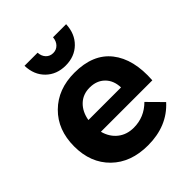

<svg xmlns="http://www.w3.org/2000/svg" viewBox="-210 -884 1018 1018"><g transform="rotate(-45 298.5 -375.0)"><path d="M299.8 -602.1Q232.4 -602.1 189.2 -644.3Q146 -686.5 144 -755.9H242.2Q243.7 -729 259.5 -712.4Q275.4 -695.8 299.8 -695.8Q323.7 -695.8 339.6 -712.2Q355.5 -728.5 357.9 -755.9H456.1Q453.1 -686.5 409.9 -644.3Q366.7 -602.1 299.8 -602.1ZM305.2 -543Q444.3 -543 511.7 -457.5Q579.1 -372.1 568.8 -222.2H183.1Q196.8 -171.4 233.4 -142.6Q270 -113.8 321.8 -113.8Q400.9 -113.8 458 -170.9L539.1 -88.9Q453.6 5.9 309.1 5.9Q180.7 5.9 104.2 -69.1Q27.8 -144 27.8 -267.1Q27.8 -391.1 104.7 -467Q181.6 -543 305.2 -543ZM180.2 -313H424.8Q423.3 -366.2 391.1 -398.2Q358.9 -430.2 306.2 -430.2Q255.9 -430.2 222.7 -398.4Q189.5 -366.7 180.2 -313Z"/></g></svg>

Font: Montserrat arm SemiBold
Style: Regular
Weight: 600
Designer: Julieta Ulanovsky
Foundry: Julieta Ulanovsky
Version: Version 6.000;PS 006.000;hotconv 1.0.88;makeotf.lib2.5.64775